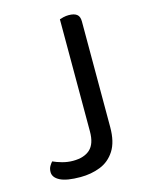

<svg xmlns="http://www.w3.org/2000/svg" viewBox="-99 -677 582 751"><g transform="rotate(-15 192.5 -301.0)"><path d="M215 -289H296V-148Q296 -88 273.5 -53Q251 -18 214 -3.5Q177 11 134 11Q78 11 51.5 -2.5Q25 -16 25 -38Q25 -52 31 -62Q37 -72 42 -77Q57 -70 78.5 -64Q100 -58 122 -58Q167 -58 191 -80Q215 -102 215 -152ZM296 -265H215V-606Q220 -608 230.5 -610.5Q241 -613 252 -613Q274 -613 285 -604.5Q296 -596 296 -576Z"/></g></svg>

Font: Baloo Tammudu 2
Style: Regular
Weight: 400
Designer: Maithili Shingre, Omkar Shende and Ek Type
Foundry: Ek Type
Version: Version 1.700